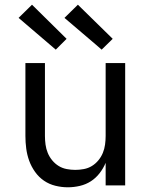

<svg xmlns="http://www.w3.org/2000/svg" viewBox="-20 -788 640 816"><path d="M268 8Q242 8 215.5 1.5Q189 -5 167 -20Q145 -35 129 -57.5Q113 -80 104 -105Q95 -130 91.5 -156.5Q88 -183 88 -210V-520H171V-210Q171 -192 173.5 -173.5Q176 -155 183 -138Q190 -121 202 -106.5Q214 -92 229.5 -82.5Q245 -73 263.5 -69.5Q282 -66 300 -66Q318 -66 336.5 -69.5Q355 -73 370.5 -82.5Q386 -92 398 -106.5Q410 -121 417 -138Q424 -155 426.5 -173.5Q429 -192 429 -210V-520H512V0H429V-96Q419 -72 403 -51.5Q387 -31 366 -17.5Q345 -4 319.5 2Q294 8 268 8ZM412 -577 389 -597 254 -712 311 -768 459 -623ZM217 -577 59 -712 116 -768 263 -623Z"/></svg>

Font: Iosevka Fixed Extended
Style: Regular
Weight: 400
Width: 7
Monospace: yes
Designer: Belleve Invis
Foundry: Belleve Invis
Version: Version 24.1.1; ttfautohint (v1.8.4)